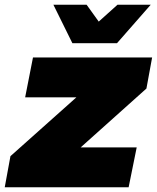

<svg xmlns="http://www.w3.org/2000/svg" viewBox="-47 -789 661 809"><path d="M594 -547 570 -416 293 -168H529L495 0H-27L-3 -131L275 -379H59L92 -547ZM448 -769H588L446 -607H258L178 -769H318L369 -698Z"/></svg>

Font: Gontserrat Black
Style: Italic
Weight: 900
Italic angle: -11.3°
Designer: Julieta Ulanovsky
Foundry: Julieta Ulanovsky
Version: Version 6.001